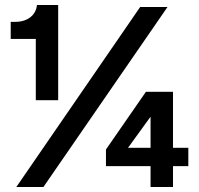

<svg xmlns="http://www.w3.org/2000/svg" viewBox="-20 -749 797 769"><path d="M123.4 -593.1H22.9V-661.4H39.7Q77.3 -661.4 101 -679.5Q124.7 -697.6 128.1 -729H213V-347.7H123.4ZM541.4 -721H650.9L153.9 0H45.4ZM583 -348.3 622 -335.3 492.7 -157H734.3V-83.6H404.4V-150.3L564.4 -381.3H672.9V0H583Z"/></svg>

Font: Mona Sans VF XLt
Style: Regular
Weight: 200
Designer: Deni Anggara
Foundry: GitHub
Version: Version 2.000;Glyphs 3.2.3 (3260)